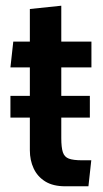

<svg xmlns="http://www.w3.org/2000/svg" viewBox="-20 -642 360 672"><path d="M208.5 10Q165.5 10 138.2 -7Q111 -24 97.8 -52.5Q84.5 -81 84.5 -116V-406H16.5L26.5 -496.5H84.5V-610.5L194.5 -622V-496.5H300V-406H194.5V-158.5Q194.5 -126 200 -109.2Q205.5 -92.5 221 -86.8Q236.5 -81 267.5 -81H299.5L289.5 10ZM16.5 -230.5V-306.5H294.5V-230.5Z"/></svg>

Font: Cabin SemiCondensed SemiBold
Style: Regular
Weight: 600
Width: 4
Designer: Pablo Impallari
Foundry: Pablo Impallari. http://www.impallari.com Igino Marini. http://www.ikern.com
Version: Version 3.001